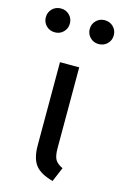

<svg xmlns="http://www.w3.org/2000/svg" viewBox="-151 -821 565 887"><g transform="rotate(15 131.5 -378.0)"><path d="M178 -141Q178 -103 188 -86Q198 -69 224 -57L195 12Q135 -4 110.5 -35.5Q86 -67 86 -130V-527H178ZM84 -711Q84 -687 67.5 -670.5Q51 -654 27 -654Q2 -654 -14.5 -670.5Q-31 -687 -31 -711Q-31 -735 -14.5 -751.5Q2 -768 27 -768Q51 -768 67.5 -751.5Q84 -735 84 -711ZM294 -711Q294 -687 277.5 -670.5Q261 -654 236 -654Q212 -654 195.5 -670.5Q179 -687 179 -711Q179 -735 195.5 -751.5Q212 -768 236 -768Q261 -768 277.5 -751.5Q294 -735 294 -711Z"/></g></svg>

Font: FiraGOUPP
Style: Medium
Weight: 400
Designer: bBox Type
Foundry: bBox Type GmbH
Version: Version 1.001